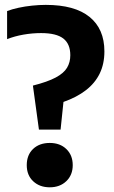

<svg xmlns="http://www.w3.org/2000/svg" viewBox="-20 -770 473 798"><path d="M141.8 -231.4 116.8 -414.3Q177.6 -429.7 211.3 -447.7Q245.1 -465.7 258.6 -488.4Q272.2 -511 272.2 -540.5Q272.2 -587.3 243.2 -609.9Q214.1 -632.5 150.8 -632.5Q114.3 -632.5 77.6 -626.1Q40.9 -619.7 9.5 -607.3V-724.1Q30 -731.9 57 -737.7Q84 -743.6 113.4 -746.6Q142.9 -749.7 170.4 -749.7Q290.5 -749.7 352.2 -699.7Q413.9 -649.7 413.9 -556.4Q413.9 -504.6 394.5 -464.6Q375.2 -424.7 337.2 -395.2Q299.2 -365.8 243.8 -346.3L231.8 -231.4ZM186.8 8.5Q144.8 8.5 118 -16.6Q91.2 -41.6 91.2 -83.6Q91.2 -125.8 117.5 -150.9Q143.8 -175.9 186.8 -175.9Q229.7 -175.9 256 -150.3Q282.3 -124.7 282.3 -83.6Q282.3 -42.7 255.7 -17.1Q229 8.5 186.8 8.5Z"/></svg>

Font: Encode Sans Condensed Thin
Style: Regular
Weight: 100
Width: 3
Designer: Multiple Designers
Foundry: Impallari Type
Version: Version 3.002